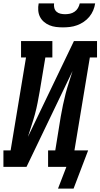

<svg xmlns="http://www.w3.org/2000/svg" viewBox="-39 -975 587 1122"><path d="M329 -815Q308 -815 288 -817.5Q268 -820 250 -827.5Q232 -835 217.5 -847.5Q203 -860 194.5 -877Q186 -894 184.5 -914.5Q183 -935 187 -955H277Q275 -941 278.5 -928Q282 -915 291.5 -906.5Q301 -898 314.5 -895Q328 -892 341 -892Q356 -892 370 -895Q384 -898 396.5 -906.5Q409 -915 416.5 -928Q424 -941 427 -955H517Q514 -934 505.5 -914Q497 -894 483 -877Q469 -860 450.5 -847.5Q432 -835 411.5 -827.5Q391 -820 370 -817.5Q349 -815 329 -815ZM391 127H300L349 0H242V-96H284L316 -294Q322 -328 329 -361.5Q336 -395 344.5 -428Q353 -461 364 -494Q375 -527 385 -560L116 0H-19V-96H23L113 -639H84V-735H267V-639H226L193 -441Q187 -407 180.5 -373.5Q174 -340 165 -307Q156 -274 145 -241Q134 -208 124 -175L393 -735H528V-639H486L396 -96H476Z"/></svg>

Font: Iosevka Curly Slab Oblique
Style: Bold
Weight: 700
Italic angle: -9°
Monospace: yes
Designer: Belleve Invis
Foundry: Belleve Invis
Version: Version 11.1.0; ttfautohint (v1.8.3)